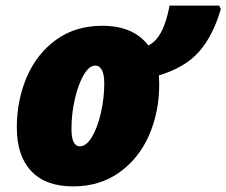

<svg xmlns="http://www.w3.org/2000/svg" viewBox="-20 -655 808 685"><path d="M40 -200Q40 -297 75.5 -380Q111 -463 180 -513Q249 -563 345 -563Q456 -563 509 -493Q563 -517 585 -635H762L768 -623Q740 -527 690 -470.5Q640 -414 547 -386L548 -353Q548 -256 512 -173Q476 -90 406 -40Q336 10 241 10Q143 10 91.5 -44.5Q40 -99 40 -200ZM352 -358Q352 -389 343.5 -405Q335 -421 320 -421Q298 -421 278.5 -387.5Q259 -354 247 -301.5Q235 -249 235 -195Q235 -133 265 -133Q288 -133 308 -166.5Q328 -200 340 -252.5Q352 -305 352 -358Z"/></svg>

Font: Noto Sans Display Black
Style: Italic
Weight: 900
Italic angle: -12°
Designer: Monotype Design team
Foundry: Monotype Imaging Inc.
Version: Version 1.000